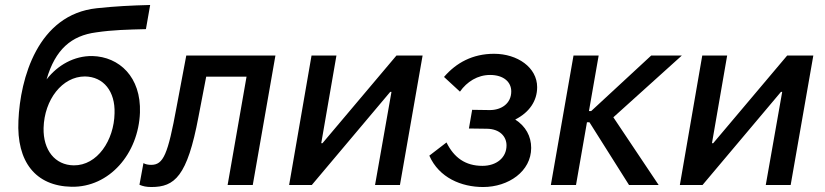

<svg xmlns="http://www.w3.org/2000/svg" viewBox="-20 -743 3313 771"><path d="M267 7C419 10 536 -126 542 -291C547 -434 459 -515 351 -518C278 -519 212 -482 167 -424C202 -545 267 -600 366 -613C434 -623 491 -624 566 -626L583 -723C506 -721 445 -718 369 -710C131 -685 61 -427 54 -259C46 -93 123 4 267 7ZM276 -79C201 -80 153 -140 155 -229C158 -343 230 -436 321 -436C396 -435 443 -376 440 -288C438 -180 371 -78 276 -79Z M588 8C681 8 732 -34 777 -274L808 -435H970L894 0H995L1086 -520H728L689 -313C654 -122 636 -81 587 -81C576 -81 564 -83 556 -88L540 -1C554 5 568 8 588 8Z M1141 0H1232L1547 -374H1552L1486 0H1586L1677 -520H1572L1275 -168H1270L1331 -520H1231Z M1920 8C2022 8 2113 -55 2113 -149C2113 -196 2091 -236 2049 -263C2106 -292 2137 -338 2137 -393C2137 -472 2058 -527 1964 -527C1878 -527 1812 -491 1763 -434L1827 -375C1855 -415 1898 -442 1948 -442C2002 -442 2033 -414 2033 -376C2033 -327 1993 -301 1947 -301L1876 -302L1863 -227L1936 -226C1987 -225 2014 -195 2014 -159C2014 -110 1974 -77 1917 -77C1849 -77 1803 -110 1773 -171L1704 -118C1743 -29 1833 8 1920 8Z M2192 0H2293L2337 -252H2347L2506 0H2625L2443 -272L2718 -520H2595L2354 -297H2345L2384 -520H2283Z M2710 0H2801L3116 -374H3121L3055 0H3155L3246 -520H3141L2844 -168H2839L2900 -520H2800Z"/></svg>

Font: Fixel Text 20240404 Medium
Style: Italic
Weight: 500
Width: 4
Italic angle: -10°
Designer: AlfaBravo + MacPaw
Foundry: Kyrylo Tkachov, Marchela Mozhyna, Serhii Makarenko, Maria Weinstein, Zakhar Kryvoshyya
Version: Version 1.211;Glyphs 3.2 (3225)